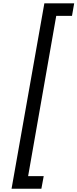

<svg xmlns="http://www.w3.org/2000/svg" viewBox="-20 -962 468 1160"><path d="M49.8 178.2 248 -941.9H428.2L415 -866.2H319.8L149.9 102.1H244.1L230 178.2Z"/></svg>

Font: SVN-Poppins
Style: Italic
Weight: 400
Italic angle: -10°
Designer: Ninad Kale (Devanagari), Jonny Pinhorn (Latin)
Foundry: Indian Type Foundry
Version: Version 3.002 2017